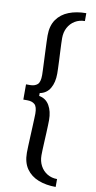

<svg xmlns="http://www.w3.org/2000/svg" viewBox="-108 -844 542 1089"><g transform="rotate(10 163.5 -299.5)"><path d="M296.6 200.8Q240.8 200.8 196.7 183.6Q152.6 166.3 127.3 130.2Q102.1 94.1 102.1 37.9Q102.1 25.7 103 1.6Q103.9 -22.4 105.3 -51.9Q106.7 -81.3 107.9 -109.5Q109.1 -137.7 110 -158.9Q110.9 -180 110.9 -187.9Q110.9 -228.4 95.5 -241.9Q80.1 -255.3 53.6 -255.3H30V-343.1H53.6Q80.1 -343.1 95.5 -356.5Q110.9 -369.9 110.9 -410.8Q110.9 -418.3 110 -439.6Q109.1 -460.8 107.9 -489Q106.8 -517.3 105.4 -546.6Q104.1 -575.9 103.2 -600.2Q102.3 -624.5 102.3 -637.1Q102.3 -693.6 127.5 -729.6Q152.7 -765.6 196.7 -782.8Q240.8 -800 296.6 -800V-754.6Q265.1 -754.6 239.8 -739.4Q214.5 -724.1 200.3 -697.7Q186.1 -671.3 186.1 -637.1Q186.1 -626.2 186.8 -605.3Q187.5 -584.5 188.9 -559Q190.2 -533.5 191.4 -508.6Q192.5 -483.8 193.2 -463.6Q193.9 -443.5 193.9 -433.6Q193.9 -382.7 174.1 -349Q154.2 -315.2 114.9 -307.8V-291.4Q154.2 -284.4 174.1 -250.2Q193.9 -216.1 193.9 -166Q193.9 -156.1 193.2 -135.9Q192.5 -115.8 191.4 -90.8Q190.2 -65.7 188.9 -40.2Q187.5 -14.7 186.8 6.1Q186.1 27 186.1 37.9Q186.1 71.7 200.3 98.3Q214.5 124.9 239.8 140.2Q265.1 155.4 296.6 155.4Z"/></g></svg>

Font: Big Shoulders Thin
Style: Regular
Weight: 100
Version: Version 2.002